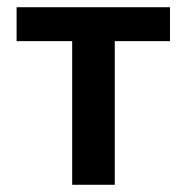

<svg xmlns="http://www.w3.org/2000/svg" viewBox="-20 -512 517 532"><path d="M180 0H298V-398H451V-492H26V-398H180Z"/></svg>

Font: Source Sans Pro Semibold
Style: Regular
Weight: 600
Designer: Paul D. Hunt
Foundry: Adobe Systems Incorporated
Version: Version 3.006;hotconv 1.0.111;makeotfexe 2.5.65597